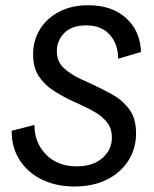

<svg xmlns="http://www.w3.org/2000/svg" viewBox="-20 -682 573 715"><path d="M257.5 12.5Q190 12.5 137.1 -12.9Q84.2 -38.3 53.8 -85Q23.3 -131.7 23.3 -195L108.3 -216.7Q108.3 -150 151.7 -106.2Q195 -62.5 265.8 -62.5Q325.8 -62.5 361.2 -93.3Q396.7 -124.2 396.7 -170Q396.7 -201.7 380.4 -223.8Q364.2 -245.8 338.3 -261.7Q312.5 -277.5 284.2 -290L242.5 -309.2Q207.5 -325.8 175.4 -347.1Q143.3 -368.3 123.3 -400Q103.3 -431.7 103.3 -479.2Q103.3 -530.8 128.3 -572.1Q153.3 -613.3 199.6 -637.9Q245.8 -662.5 308.3 -662.5Q396.7 -662.5 449.6 -614.6Q502.5 -566.7 505 -488.3L420 -463.3Q420 -517.5 388.8 -552.5Q357.5 -587.5 300.8 -587.5Q247.5 -587.5 219.6 -559.2Q191.7 -530.8 191.7 -491.7Q191.7 -453.3 216.7 -429.6Q241.7 -405.8 277.5 -389.2L319.2 -370Q357.5 -352.5 396.2 -331.2Q435 -310 460.8 -275.8Q486.7 -241.7 486.7 -185.8Q486.7 -130 458.8 -85Q430.8 -40 379.2 -13.8Q327.5 12.5 257.5 12.5Z"/></svg>

Font: Familjen Grotesk GF
Style: Italic
Weight: 400
Designer: Anders Wikstroem, Jonas Baeckman, Matilda Gysing, Kristian Moeller
Foundry: Familjen STHML AB
Version: Version 2.000; Beta; Release 4; Build 6